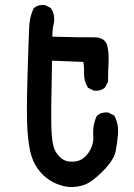

<svg xmlns="http://www.w3.org/2000/svg" viewBox="-20 -741 540 773"><path d="M255.4 11.7Q223.6 7.3 194.8 -6.8Q166 -21.5 142.1 -48.8Q118.2 -76.2 106.9 -112.3Q95.7 -147.5 90.8 -211.9Q85.9 -276.4 90.8 -438.5Q93.3 -519.5 95 -568.6Q96.7 -617.7 97.7 -635.3Q99.6 -672.4 114.3 -705.1L115.2 -707L116.7 -708.5Q133.3 -723.1 159.2 -720.7H161.1L162.6 -719.7L182.1 -710L184.6 -708.5L186 -706.5Q201.7 -682.1 197.3 -648.9V-648.4L196.8 -647.9Q190.4 -622.6 190.9 -593.3Q324.2 -589.8 359.4 -590.8Q380.4 -591.3 394.5 -582Q408.7 -572.8 412.6 -554.2Q418.9 -523.4 417 -486.8Q415 -451.7 415 -415V-412.6L414.1 -410.6L404.3 -391.1L403.3 -389.2L401.9 -388.2Q385.3 -373.5 359.4 -376H357.4L356 -377L336.4 -386.7L334 -388.2L332.5 -390.6Q317.4 -416.5 318.4 -447.8Q319.3 -470.7 315.4 -491.7L189.5 -496.6Q184.6 -277.3 187 -222.2Q188 -194.8 190.9 -174.8Q193.8 -154.8 197.8 -144Q205.6 -122.1 226.6 -104Q246.1 -87.4 280.3 -90.8Q297.4 -92.3 311 -101.1Q324.7 -109.9 335.9 -125.5Q358.4 -158.2 355.5 -194.8Q352.5 -237.3 369.1 -272.9L370.1 -274.4L371.6 -275.9Q388.2 -290.5 414.1 -288.1H416L417.5 -287.1L437 -277.3L439.9 -275.9L441.4 -272.9Q458 -241.2 455.1 -201.2Q452.1 -163.6 445.3 -130.9Q437.5 -95.7 394.5 -52.2Q352.1 -9.3 321.8 2.2Q291.5 13.7 256.3 11.7H255.9Z"/></svg>

Font: NaikaiFont
Style: Bold
Weight: 700
Version: Version 1.89